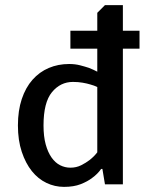

<svg xmlns="http://www.w3.org/2000/svg" viewBox="-20 -720 585 750"><path d="M390 -700H460V-600H525V-530H460V0H390L380 -60H375Q361 -40 340 -25Q322 -11 295 -0.5Q268 10 230 10Q194 10 161.5 -5.5Q129 -21 104.5 -51.5Q80 -82 65 -127Q50 -172 50 -230Q50 -288 65 -333Q80 -378 107 -408.5Q134 -439 170.5 -454.5Q207 -470 250 -470Q273 -470 292.5 -465Q312 -460 327 -455Q345 -448 360 -440V-530H255V-600H360V-670ZM360 -380Q348 -386 333 -390Q320 -394 302.5 -397Q285 -400 265 -400Q216 -400 183 -360Q150 -320 150 -230Q150 -187 158.5 -156Q167 -125 181.5 -104.5Q196 -84 215 -74.5Q234 -65 255 -65Q278 -65 297 -74.5Q316 -84 330 -95Q347 -108 360 -125Z"/></svg>

Font: Scada
Style: Regular
Weight: 400
Designer: Jovanny Lemonad
Foundry: Jovanny Lemonad
Version: Version 3.005; ttfautohint (v0.91) -l 8 -r 50 -G 200 -x 0 -w